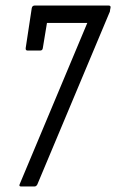

<svg xmlns="http://www.w3.org/2000/svg" viewBox="-20 -675 420 695"><path d="M56 0Q47 0 52 -10L296 -592H150L135 -501Q134 -492 125 -492H80Q72 -492 73 -501L95 -646Q97 -655 106 -655H373Q382 -655 380 -646L379 -642Q378 -638 378 -635Q378 -632 376 -629L115 -7Q111 0 105 0Z"/></svg>

Font: Sofia Sans Extra Condensed
Style: Italic
Weight: 400
Italic angle: -9°
Designer: Botio Nikoltchev, Ani Petrova
Foundry: lettersoup
Version: Version 4.101; ttfautohint (v1.8.4.7-5d5b)